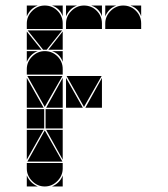

<svg xmlns="http://www.w3.org/2000/svg" viewBox="-20 -677 608 695"><path d="M284 -657Q311 -657 330 -638Q349 -619 349 -592V-572H219V-592Q219 -618 238.5 -637.5Q258 -657 284 -657ZM142 -492Q169 -492 188 -473Q207 -454 207 -427V-407H77V-427Q77 -453 96.5 -472.5Q116 -492 142 -492ZM142 -657Q169 -657 188 -638Q207 -619 207 -592V-572H77V-592Q77 -618 96.5 -637.5Q116 -657 142 -657ZM426 -657Q453 -657 472 -638Q491 -619 491 -592V-572H361V-592Q361 -618 380.5 -637.5Q400 -657 426 -657ZM142 -2Q116 -2 96.5 -21.5Q77 -41 77 -67V-87H207V-67Q207 -41 187.5 -21.5Q168 -2 142 -2ZM79 -92 142 -205 206 -92ZM348 -402 284 -290 221 -402ZM206 -402 142 -290 79 -402ZM205 -567 149 -497H136L80 -567ZM140 -212H77V-282H140ZM207 -212H145V-282H207ZM77 -287V-395L138 -287ZM219 -287V-395L280 -287ZM77 -207H138L77 -99ZM207 -287H147L207 -395ZM349 -287H289L349 -395ZM207 -207V-99L147 -207ZM77 -497V-563L130 -497ZM207 -497H155L207 -563ZM77 -42Q89 -14 117 -2H77ZM361 -657H401Q387 -652 377 -642Q367 -632 361 -618ZM77 -492H117Q103 -487 93 -477Q83 -467 77 -453ZM168 -2Q182 -8 192 -18Q202 -28 207 -42V-2ZM219 -657H259Q245 -652 235 -642Q225 -632 219 -618ZM77 -657H117Q103 -652 93 -642Q83 -632 77 -618ZM349 -657V-618Q339 -647 310 -657ZM491 -657V-618Q481 -647 452 -657ZM207 -492V-453Q197 -482 168 -492ZM207 -657V-618Q197 -647 168 -657Z"/></svg>

Font: CAT DyFa
Style: Regular
Weight: 400
Designer: Peter Wiegel
Foundry: Peter Wiegel
Version: Version 1.001; ttfautohint (v1.3)